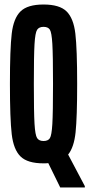

<svg xmlns="http://www.w3.org/2000/svg" viewBox="-20 -716 396 851"><path d="M356 109V115H247L194 7Q187 8 173 8Q102 8 71 -22.5Q40 -53 32 -121Q24 -189 24 -344Q24 -499 32 -567Q40 -635 71 -665.5Q102 -696 173 -696Q244 -696 275 -665.5Q306 -635 314 -567Q322 -499 322 -344Q322 -196 315 -129.5Q308 -63 282 -31ZM173 -91Q193 -91 201 -103.5Q209 -116 212 -166.5Q215 -217 215 -344Q215 -471 212 -521.5Q209 -572 201 -584.5Q193 -597 173 -597Q153 -597 144.5 -584Q136 -571 133 -520.5Q130 -470 130 -344Q130 -218 133 -167.5Q136 -117 144.5 -104Q153 -91 173 -91Z"/></svg>

Font: Saira Ultra Condensed
Style: Bold
Weight: 700
Width: 1
Designer: Hector Gatti with collaboration of the Omnibus-Type team
Foundry: Omnibus-Type
Version: Version 1.001; ttfautohint (v1.8)